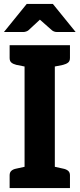

<svg xmlns="http://www.w3.org/2000/svg" viewBox="-26 -957 405 977"><path d="M99 0V-727H253V0ZM23 0V-65Q23 -80 32 -88Q41 -96 57 -99L107 -110L121 0ZM232 0 245 -110 295 -99Q311 -96 320.5 -88Q330 -80 330 -65V0ZM121 -727 107 -617 57 -627Q41 -631 32 -638.5Q23 -646 23 -662V-727ZM330 -727V-662Q330 -646 320.5 -638.5Q311 -631 295 -627L245 -617L232 -727ZM-6 -794 110 -937H243L359 -794H265Q248 -794 237 -804L177 -857L120 -804Q116 -800 108 -797Q100 -794 92 -794Z"/></svg>

Font: Aleo ExtraBold
Style: Regular
Weight: 800
Designer: Alessio Laiso
Foundry: Alessio Laiso
Version: Version 2.001;gftools[0.9.29]